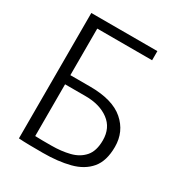

<svg xmlns="http://www.w3.org/2000/svg" viewBox="-173 -845 900 964"><g transform="rotate(30 277.5 -363.0)"><path d="M216 2Q174 2 138 1.5Q102 1 76 -1V-728H459V-675H141V-405H255Q386 -405 450.5 -349Q515 -293 515 -205Q515 -123 477 -78Q439 -33 371.5 -15.5Q304 2 216 2ZM235 -51Q292 -51 340 -63Q388 -75 417 -108Q446 -141 446 -203Q446 -275 394 -313.5Q342 -352 260 -352H141V-52Q160 -51 185 -51Q210 -51 235 -51Z"/></g></svg>

Font: Murecho Light
Style: Regular
Weight: 300
Designer: Neil Summerour
Foundry: Positype
Version: Version 1.010; ttfautohint (v1.8.3)